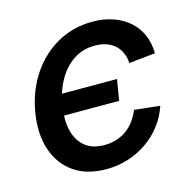

<svg xmlns="http://www.w3.org/2000/svg" viewBox="-86 -626 725 723"><g transform="rotate(-15 276.5 -264.0)"><path d="M243.2 11.7Q168 11.7 117.7 -22.9Q67.4 -57.6 46.4 -119.6Q25.4 -181.6 38.6 -262.7Q52.2 -344.7 93.8 -407Q135.3 -469.2 197.3 -503.9Q259.3 -538.6 334 -538.6Q378.9 -538.6 415 -525.9Q451.2 -513.2 477.3 -490Q503.4 -466.8 517.3 -434.6Q531.2 -402.3 531.7 -362.8L429.2 -352.1Q427.7 -373.5 420.2 -391.4Q412.6 -409.2 398.9 -422.1Q385.3 -435.1 365.5 -442.1Q345.7 -449.2 319.3 -449.2Q272.5 -449.2 236.3 -425Q200.2 -400.9 176.5 -358.9Q152.8 -316.9 144 -262.7Q135.3 -209.5 145 -167.7Q154.8 -126 183.1 -102.1Q211.4 -78.1 258.3 -78.1Q284.7 -78.1 306.6 -85Q328.6 -91.8 346.7 -105Q364.7 -118.2 377.9 -136.5Q391.1 -154.8 400.4 -177.2L500 -166.5Q486.8 -127 461.9 -94.2Q437 -61.5 403.1 -37.8Q369.1 -14.2 328.4 -1.2Q287.6 11.7 243.2 11.7ZM122.1 -224.6 135.7 -306.2H368.7L355 -224.6Z"/></g></svg>

Font: Inter 24pt Medium
Style: Italic
Weight: 500
Italic angle: -9.3988°
Designer: Rasmus Andersson
Foundry: rsms
Version: Version 4.001;git-66647c0bb